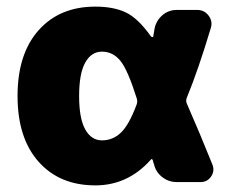

<svg xmlns="http://www.w3.org/2000/svg" viewBox="-20 -550 703 580"><path d="M393 -235Q396 -244 393 -253Q366 -339 343.5 -366.5Q321 -394 288 -394Q256 -394 237.5 -361Q219 -328 219 -260Q219 -192 237.5 -159Q256 -126 288 -126Q321 -126 345.5 -149.5Q370 -173 393 -235ZM544 -238Q584 -147 622 -52Q629 -33 617.5 -16.5Q606 0 586 0H514Q489 0 469.5 -15.5Q450 -31 445 -55Q444 -56 443 -60Q442 -64 442 -65Q439 -73 435 -67Q366 10 268 10Q160 10 96.5 -61.5Q33 -133 33 -260Q33 -387 96.5 -458.5Q160 -530 268 -530Q323 -530 360 -512.5Q397 -495 436 -440Q438 -438 440 -438Q442 -438 443 -440Q444 -444 445 -452Q446 -460 447 -464Q452 -488 470.5 -504Q489 -520 514 -520H576Q597 -520 610 -503Q623 -486 617 -466Q579 -339 544 -254Q541 -246 544 -238Z"/></svg>

Font: Rounded Mplus 1c Black
Style: Regular
Weight: 900
Version: Version 1.059.20150529